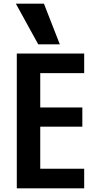

<svg xmlns="http://www.w3.org/2000/svg" viewBox="-20 -1020 540 1040"><path d="M71 0V-730H436V-624H198V-438H426V-334H198V-106H436V0ZM187 -780 66 -1000H218L304 -780Z"/></svg>

Font: M PLUS 1 Code SemiBold
Style: Regular
Weight: 600
Designer: Coji Morishita
Foundry: UNDERFOREST DESIGN
Version: Version 1.005